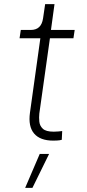

<svg xmlns="http://www.w3.org/2000/svg" viewBox="-20 -670 420 923"><path d="M236 6Q173 6 144 -28Q115 -62 124 -128L174 -486H74L80 -526H128Q179 -526 187 -582L197 -650H242L225 -526H339L333 -486H220L169 -124Q167 -106 169 -85.5Q171 -65 186 -51Q201 -37 238 -37Q248 -37 260 -38Q272 -39 279 -40L277 2Q267 5 254 5.5Q241 6 236 6ZM101 233 171 70H216L136 233Z"/></svg>

Font: Plus Jakarta Sans ExtraLight
Style: Italic
Weight: 200
Italic angle: -8°
Designer: Gumpita Rahayu
Foundry: Tokotype
Version: Version 2.071; ttfautohint (v1.8.4.7-5d5b);gftools[0.9.29]